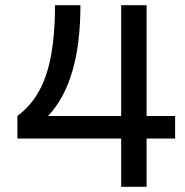

<svg xmlns="http://www.w3.org/2000/svg" viewBox="-20 -720 713 740"><path d="M192 -700H290Q290 -404 165 -273H447V-700H545V-273H655V-186H545V0H447V-186H47V-273Q123 -329 157.5 -430.5Q192 -532 192 -700Z"/></svg>

Font: MedMera Sans Display
Style: Regular
Weight: 500
Designer: Kasper Nordkvist
Foundry: UNCUT.wtf
Version: Version 1.300